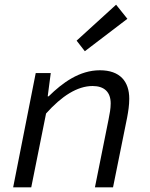

<svg xmlns="http://www.w3.org/2000/svg" viewBox="-20 -797 640 817"><path d="M36 0H113L176 -314C242 -388 309 -431 374 -431C424 -431 451 -405 451 -357C451 -335 447 -314 442 -289L384 0H461L521 -297C526 -324 530 -349 530 -377C530 -450 491 -498 405 -498C318 -498 246 -445 187 -387H183L196 -486H132L36 0ZM341 -579 522 -717 474 -777 306 -624 341 -579Z"/></svg>

Font: Source Code Variable
Style: Italic
Weight: 400
Italic angle: -11°
Monospace: yes
Designer: Paul D. Hunt, Teo Tuominen
Foundry: Adobe Systems Incorporated
Version: Version 1.005;PS 1.0;hotconv 16.6.54;makeotf.lib2.5.65590